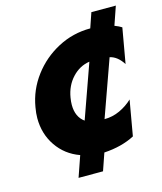

<svg xmlns="http://www.w3.org/2000/svg" viewBox="-108 -786 737 872"><g transform="rotate(-15 261.0 -350.0)"><path d="M209 -322Q209 -337 212 -355Q221 -410 255.5 -447Q290 -484 337 -491L247 -238Q209 -265 209 -322ZM489 -619 519 -706H404L380 -636Q298 -636 227 -598.5Q156 -561 108 -497Q60 -433 47 -355Q42 -327 42 -304Q42 -230 81 -173Q120 -116 187 -92L153 6H268L296 -75Q379 -80 440 -112L469 -278Q443 -253 408.5 -237Q374 -221 336 -221L431 -487Q467 -479 493 -438L522 -603Q510 -611 489 -619Z"/></g></svg>

Font: Geom Black
Style: Bold Italic
Weight: 900
Italic angle: -10°
Version: Version 1.102